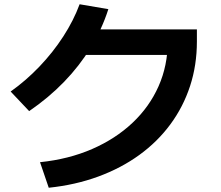

<svg xmlns="http://www.w3.org/2000/svg" viewBox="-20 -835 1040 902"><path d="M168 -73Q303 -87 413 -135Q523 -183 602.5 -258Q682 -333 725 -430Q768 -527 768 -640L825 -577H340V-697H905V-640Q905 -529 873 -431Q841 -333 780.5 -251Q720 -169 634.5 -107Q549 -45 441.5 -5.5Q334 34 209 47ZM30 -405Q102 -456 165.5 -522.5Q229 -589 277.5 -664Q326 -739 354 -815L489 -792Q459 -698 406.5 -612Q354 -526 281.5 -451Q209 -376 117 -313Z"/></svg>

Font: M PLUS 1 Code
Style: Bold
Weight: 700
Designer: Coji Morishita
Foundry: UNDERFOREST DESIGN
Version: Version 1.002